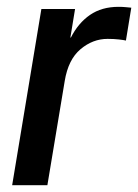

<svg xmlns="http://www.w3.org/2000/svg" viewBox="-20 -542 404 562"><path d="M15.6 0 101.1 -515.6H199.7L186 -432.1H187.5Q209 -474.6 243.4 -498.3Q277.8 -522 327.1 -522Q338.9 -522 348.6 -521Q358.4 -520 364.3 -519.5L348.6 -423.3Q342.8 -424.8 327.9 -426.5Q313 -428.2 294.9 -428.2Q251.5 -428.2 215.6 -397.9Q179.7 -367.7 169.4 -304.7L118.7 0Z"/></svg>

Font: Inter Display Medium
Style: Italic
Weight: 500
Italic angle: -9.39999°
Designer: Rasmus Andersson
Foundry: rsms
Version: Version 4.000;git-a52131595